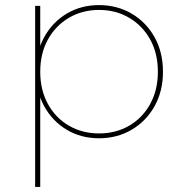

<svg xmlns="http://www.w3.org/2000/svg" viewBox="-20 -540 722 754"><path d="M369 3Q298 3 242 -30.5Q186 -64 153.5 -123Q121 -182 121 -258Q121 -335 153.5 -394Q186 -453 242 -486.5Q298 -520 369 -520Q440 -520 497 -486.5Q554 -453 587 -394Q620 -335 620 -258Q620 -182 587 -123Q554 -64 497 -30.5Q440 3 369 3ZM118 194V-517H138V-327L128 -257L138 -187V194ZM369 -16Q435 -16 487.5 -46.5Q540 -77 570 -132Q600 -187 600 -258Q600 -330 570 -384.5Q540 -439 487.5 -470Q435 -501 369 -501Q303 -501 250.5 -470Q198 -439 168 -384.5Q138 -330 138 -258Q138 -187 168 -132Q198 -77 250.5 -46.5Q303 -16 369 -16Z"/></svg>

Font: Montserrat Thin
Style: Regular
Weight: 100
Designer: Julieta Ulanovsky
Foundry: Julieta Ulanovsky
Version: Version 9.000